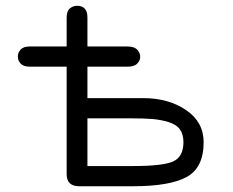

<svg xmlns="http://www.w3.org/2000/svg" viewBox="-20 -648 810 668"><path d="M255.9 0Q211.9 0 211.9 -42V-416H84Q61.5 -416 51.8 -426.8Q42 -437.5 42 -451.2Q42 -464.8 51.8 -475.6Q61.5 -486.3 84 -486.3H211.9V-586.9Q211.9 -609.4 223.1 -618.7Q234.4 -627.9 248 -627.9Q284.2 -627.9 284.2 -586.9V-486.3H422.9Q447.3 -486.3 457.5 -475.1Q467.8 -463.9 467.8 -450.2Q467.8 -437.5 457.5 -426.8Q447.3 -416 422.9 -416H284.2V-306.6H478.5Q566.4 -306.6 627.4 -265.1Q688.5 -223.6 688.5 -153.3Q688.5 -64.5 629.4 -32.2Q570.3 0 442.4 0ZM442.4 -70.3Q546.9 -70.3 582.5 -86.4Q618.2 -102.5 618.2 -153.3Q618.2 -180.7 606 -197.8Q593.8 -214.8 566.9 -223.1Q540 -231.4 510.7 -233.9Q481.4 -236.3 433.6 -236.3H284.2V-70.3Z"/></svg>

Font: Jura
Style: DemiBold
Weight: 600
Version: Version 2.4